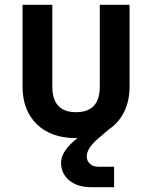

<svg xmlns="http://www.w3.org/2000/svg" viewBox="-20 -570 639 806"><path d="M362.8 215.8Q304.7 215.8 270.5 187Q236.3 158.2 236.3 112.8Q236.3 87.9 253.4 62.5Q270.5 37.1 306.2 8.8Q302.2 9.8 299.3 9.8Q194.3 9.8 134.5 -48.6Q74.7 -106.9 74.7 -206.1V-549.8H199.7V-206.1Q199.7 -99.1 299.3 -99.1Q398.9 -99.1 398.9 -206.1V-549.8H523.9V-206.1Q523.9 -147 501.5 -101.1Q479 -55.2 437 -26.9L394 9.8Q344.2 51.8 344.2 86.9Q344.2 105 357.2 117.4Q370.1 129.9 394 129.9H459V215.8Z"/></svg>

Font: UDEV Gothic 35
Style: Bold
Weight: 700
Version: v2.1.0; ttfautohint (v1.8.4.7-5d5b-dirty) -l 6 -r 45 -G 200 